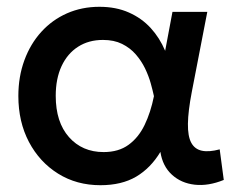

<svg xmlns="http://www.w3.org/2000/svg" viewBox="-20 -530 712 565"><path d="M275.5 15Q205.5 15 151 -19Q96.5 -53 65.2 -112.2Q34 -171.5 34 -247.5Q34 -304.5 51.8 -352.8Q69.5 -401 101.5 -436.2Q133.5 -471.5 177.2 -490.8Q221 -510 272.5 -510Q321.5 -510 359.2 -493.2Q397 -476.5 423.5 -447.5Q450 -418.5 466 -380.5L487.5 -495H590L544.5 -260Q533.5 -203 533 -166Q532.5 -129 542.8 -110Q553 -91 574 -86.5Q595 -82 626.5 -90.5L638.5 -0.5Q593 18 553 13.5Q513 9 485.8 -16Q458.5 -41 452 -83Q423.5 -35.5 380.8 -10.2Q338 15 275.5 15ZM285 -82.5Q329 -82.5 358.2 -103.8Q387.5 -125 405.5 -162.2Q423.5 -199.5 433 -247Q429.5 -263.5 423.5 -285Q417.5 -306.5 406.8 -328.8Q396 -351 379.5 -370Q363 -389 339.2 -400.8Q315.5 -412.5 283 -412.5Q241 -412.5 209.8 -392.5Q178.5 -372.5 161.2 -335.5Q144 -298.5 144 -248Q144 -170.5 183 -126.5Q222 -82.5 285 -82.5Z"/></svg>

Font: Geologica Roman
Style: Regular
Weight: 400
Designer: Sindre Bremnes, Frode Helland
Foundry: Monokrom Skriftforlag AS
Version: Version 1.010;gftools[0.9.28]